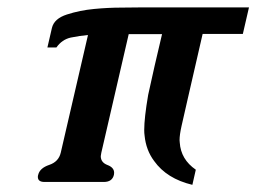

<svg xmlns="http://www.w3.org/2000/svg" viewBox="-20 -483 694 520"><path d="M254.4 -69.3Q253.4 -64.5 252.9 -60.1Q252.9 -43 271 -36.1Q289.1 -29.3 289.1 -15.1Q289.1 -12.7 288.6 -9.8Q284.2 9.8 261.2 9.8H100.6Q82.5 9.8 82.5 -3.9Q82.5 -6.8 83.5 -9.8Q87.9 -27.8 113.3 -36.4Q138.7 -44.9 144.5 -69.3L218.3 -388.2Q196.3 -386.2 171.9 -381.3Q147.9 -376 132.8 -354.5H108.4L120.6 -407.2Q126.5 -432.6 161.4 -443.8Q196.3 -455.1 234.6 -458.7Q272.9 -462.4 308.6 -462.4Q342.8 -462.4 356.9 -462.9H654.3L637.7 -391.1H528.8L490.2 -223.1Q477.1 -166 471.7 -141.8Q466.3 -117.7 466.3 -103.5Q466.3 -100.1 466.8 -97.2Q469.7 -51.3 510.3 -23.4L501 17.6Q431.6 1 397.5 -46.9Q375.5 -76.2 371.6 -115.7Q370.6 -122.1 370.6 -130.9Q370.6 -163.6 381.3 -226.1Q382.8 -234.4 398.9 -305.2L418.9 -390.6H328.6Z"/></svg>

Font: Caudex
Style: Bold
Weight: 700
Italic angle: -13°
Version: Version 1.04